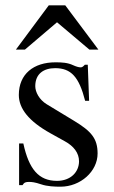

<svg xmlns="http://www.w3.org/2000/svg" viewBox="-20 -694 429 724"><path d="M351 -507 226 -674H164L40 -507H74L195 -610L317 -507ZM156 -301C128 -318 113 -347 113 -369C113 -416 145 -437 188 -437C248 -437 278 -404 301 -314H316L311 -450H300C292 -441 288 -440 284 -440C277 -440 267 -443 256 -448C235 -458 213 -459 189 -459C107 -459 51 -415 51 -336C51 -285 88 -237 171 -191L225 -161C258 -143 278 -117 278 -86C278 -45 246 -12 195 -12C126 -12 89 -56 68 -153H52V4H65C71 -6 77 -8 89 -8C100 -8 111 -7 135 1C158 9 187 10 208 10C284 10 348 -48 348 -115C348 -172 324 -199 260 -238Z"/></svg>

Font: XITS Math
Style: Regular
Weight: 400
Designer: MicroPress Inc., with final additions and corrections provided by Coen Hoffman, Elsevier (retired)
Version: Version 1.108